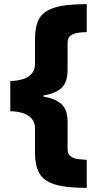

<svg xmlns="http://www.w3.org/2000/svg" viewBox="-20 -744 473 932"><path d="M401 168Q299 168 244.5 150.5Q190 133 170 95.5Q150 58 150 0V-121Q150 -151 132.5 -169.5Q115 -188 87.5 -196Q60 -204 30 -204V-351Q61 -351 88.5 -359Q116 -367 133 -385.5Q150 -404 150 -434V-558Q150 -615 169.5 -652Q189 -689 243 -706.5Q297 -724 401 -724V-588Q381 -588 359.5 -585Q338 -582 323 -571.5Q308 -561 308 -536V-404Q308 -343 277.5 -316Q247 -289 191 -281V-275Q248 -266 278 -239Q308 -212 308 -155V-20Q308 4 323 15Q338 26 360 28.5Q382 31 401 32Z"/></svg>

Font: Noto Sans Thai Black
Style: Regular
Weight: 900
Version: Version 2.001